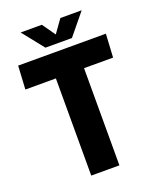

<svg xmlns="http://www.w3.org/2000/svg" viewBox="-163 -994 886 1089"><g transform="rotate(-20 280.5 -450.0)"><path d="M195.5 -586.5H11.3L19.3 -728H548.8L540.8 -586.5H365.5V0H195.5ZM199.5 -770.7 96.8 -899.7H224.7L280.3 -821L336.5 -899.7H465.2L359.5 -770.7Z"/></g></svg>

Font: Murecho Thin
Style: Regular
Weight: 100
Designer: Neil Summerour
Foundry: Positype
Version: Version 1.010